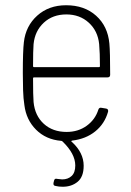

<svg xmlns="http://www.w3.org/2000/svg" viewBox="-20 -530 501 732"><path d="M355 -112Q358 -121 367 -119L385 -116Q390 -115 391.5 -111.5Q393 -108 392 -104Q379 -58 343 -29Q307 0 255 6Q249 8 254 11Q299 52 299 102Q299 144 276 163Q253 182 219 182Q204 182 192 179Q182 178 184 167L186 159Q188 149 198 152Q212 154 217 154Q239 154 253 141Q267 128 267 101Q267 56 218 9Q216 7 213 7Q155 2 117.5 -35.5Q80 -73 73 -129Q69 -154 68 -186Q67 -218 67 -251Q67 -335 71 -369Q78 -431 122 -470.5Q166 -510 232 -510Q302 -510 346.5 -470Q391 -430 397 -364Q400 -332 400 -245Q400 -235 390 -235H110Q106 -235 106 -231Q106 -165 108 -141Q113 -89 147 -58Q181 -27 234 -27Q278 -27 310.5 -50.5Q343 -74 355 -112ZM108 -362Q106 -338 106 -278Q106 -274 110 -274H357Q361 -274 361 -278Q361 -328 358 -362Q353 -412 318.5 -443.5Q284 -475 233 -475Q181 -475 147 -443.5Q113 -412 108 -362Z"/></svg>

Font: Barlow Semi Condensed ExLight
Style: Regular
Weight: 275
Width: 4
Designer: Jeremy Tribby
Foundry: Tribby Type
Version: Version 1.408